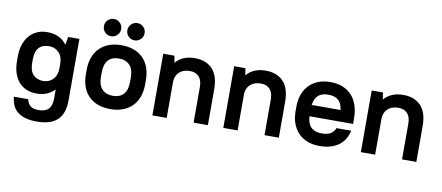

<svg xmlns="http://www.w3.org/2000/svg" viewBox="-77 -1014 3529 1533"><g transform="rotate(10 1687.5 -248.0)"><path d="M233 -11Q189 -11 153 -25.5Q117 -40 90.5 -69Q64 -98 49.5 -141.5Q35 -185 35 -244V-276Q35 -332 50 -375.5Q65 -419 91.5 -448.5Q118 -478 154 -493.5Q190 -509 233 -509Q339 -509 393 -434L404 -500H495V0Q495 104 441 156.5Q387 209 273 209Q220 209 181.5 198Q143 187 117 166Q91 145 77.5 114.5Q64 84 60 45H176Q184 80 205 98Q226 116 273 116Q327 116 353 88.5Q379 61 379 0V-70Q352 -41 315 -26Q278 -11 233 -11ZM268 -119Q316 -119 347.5 -152Q379 -185 379 -244V-276Q379 -335 347.5 -368Q316 -401 268 -401Q215 -401 186 -370.5Q157 -340 157 -276V-244Q157 -182 187 -150.5Q217 -119 268 -119Z M835 9Q722 9 658.5 -55Q595 -119 595 -234V-266Q595 -323 611.5 -368Q628 -413 659.5 -444.5Q691 -476 735 -492.5Q779 -509 835 -509Q948 -509 1011.5 -445Q1075 -381 1075 -266V-234Q1075 -177 1058.5 -132Q1042 -87 1010.5 -55.5Q979 -24 934.5 -7.5Q890 9 835 9ZM835 -99Q892 -99 922.5 -132Q953 -165 953 -234V-266Q953 -334 921.5 -367.5Q890 -401 835 -401Q778 -401 747.5 -368Q717 -335 717 -266V-234Q717 -166 748.5 -132.5Q780 -99 835 -99ZM740 -565Q711 -565 690.5 -585.5Q670 -606 670 -635Q670 -664 690.5 -684.5Q711 -705 740 -705Q769 -705 789.5 -684.5Q810 -664 810 -635Q810 -606 789.5 -585.5Q769 -565 740 -565ZM930 -565Q901 -565 880.5 -585.5Q860 -606 860 -635Q860 -664 880.5 -684.5Q901 -705 930 -705Q959 -705 979.5 -684.5Q1000 -664 1000 -635Q1000 -606 979.5 -585.5Q959 -565 930 -565Z M1175 -500H1266L1275 -444Q1331 -509 1430 -509Q1522 -509 1573.5 -454.5Q1625 -400 1625 -290V0H1509V-290Q1509 -345 1482.5 -373Q1456 -401 1410 -401Q1356 -401 1324.5 -372Q1293 -343 1291 -295V0H1175Z M1750 -500H1841L1850 -444Q1906 -509 2005 -509Q2097 -509 2148.5 -454.5Q2200 -400 2200 -290V0H2084V-290Q2084 -345 2057.5 -373Q2031 -401 1985 -401Q1931 -401 1899.5 -372Q1868 -343 1866 -295V0H1750Z M2530 9Q2476 9 2433 -7.5Q2390 -24 2359 -55.5Q2328 -87 2311.5 -132Q2295 -177 2295 -234V-266Q2295 -323 2311.5 -368Q2328 -413 2359 -444.5Q2390 -476 2433 -492.5Q2476 -509 2530 -509Q2639 -509 2702 -442Q2765 -375 2765 -250V-211H2411Q2416 -148 2446 -120.5Q2476 -93 2530 -93Q2583 -93 2607.5 -111.5Q2632 -130 2640 -155H2760Q2752 -120 2735 -90Q2718 -60 2690 -38Q2662 -16 2622 -3.5Q2582 9 2530 9ZM2530 -407Q2479 -407 2450 -382Q2421 -357 2413 -303H2647Q2640 -359 2610.5 -383Q2581 -407 2530 -407Z M2865 -500H2956L2965 -444Q3021 -509 3120 -509Q3212 -509 3263.5 -454.5Q3315 -400 3315 -290V0H3199V-290Q3199 -345 3172.5 -373Q3146 -401 3100 -401Q3046 -401 3014.5 -372Q2983 -343 2981 -295V0H2865Z"/></g></svg>

Font: PT Root UI Web Bold
Style: Regular
Weight: 700
Designer: Vitaly Kuzmin
Foundry: ParaType Ltd.
Version: Version 1.000W